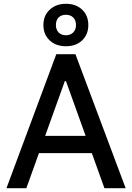

<svg xmlns="http://www.w3.org/2000/svg" viewBox="-20 -993 696 1013"><path d="M328 -749Q275 -749 242 -780Q209 -811 209 -861Q209 -911 242.5 -942Q276 -973 328 -973Q381 -973 413.5 -942Q446 -911 446 -861Q446 -811 413.5 -780Q381 -749 328 -749ZM328 -807Q352 -807 366.5 -822Q381 -837 381 -861Q381 -886 366.5 -900.5Q352 -915 328 -915Q303 -915 289 -900.5Q275 -886 275 -861Q275 -837 289 -822Q303 -807 328 -807ZM328 -565H322L119 0H14L277 -707H378L643 0H531ZM510 -185H143V-276H510Z"/></svg>

Font: 42dot Sans Light SemiBold
Style: Regular
Weight: 600
Version: Version 1.000